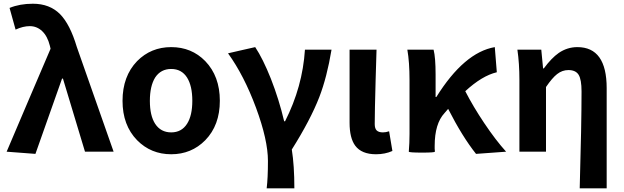

<svg xmlns="http://www.w3.org/2000/svg" viewBox="-20 -813 3343 1029"><path d="M169.9 11.7 15.6 0 132.8 -275.4 251 -551.8 247.1 -568.4Q234.4 -619.1 206.1 -646Q177.7 -672.9 139.6 -672.9Q103.5 -672.9 63.5 -654.3L31.2 -770.5Q85.9 -793 156.2 -793Q246.1 -793 301.8 -737.3Q355.5 -682.6 391.6 -561.5L588.9 0H435.5L317.4 -391.6H312.5Z M897.5 13.7Q789.1 13.7 714.8 -61.5Q636.7 -141.6 636.7 -272.5Q636.7 -404.3 714.8 -485.4Q789.1 -560.5 897.5 -560.5Q1006.8 -560.5 1080.1 -485.4Q1158.2 -404.3 1158.2 -272.9Q1158.2 -141.6 1080.1 -61.5Q1005.9 13.7 897.5 13.7ZM897.5 -103.5Q953.1 -103.5 982.4 -149.4Q1010.7 -193.4 1010.7 -272.9Q1010.7 -352.5 982.4 -397.5Q953.1 -443.4 897.5 -443.4Q841.8 -443.4 811.5 -397.5Q783.2 -351.6 783.2 -272.5Q783.2 -193.4 811.5 -149.4Q841.8 -103.5 897.5 -103.5Z M1409.2 196.3Q1416 141.6 1416 49.8Q1416 -62.5 1352.1 -235.4Q1288.1 -408.2 1202.1 -527.3L1274.4 -543.9L1347.7 -560.5Q1388.7 -499 1431.6 -391.6Q1475.6 -279.3 1502.9 -163.1H1507.8Q1601.6 -347.7 1614.3 -546.9H1756.8Q1732.4 -399.4 1691.4 -293Q1643.6 -169.9 1543.9 -11.7Q1557.6 74.2 1557.6 196.3Z M1995.1 13.7Q1918 13.7 1883.8 -32.2Q1853.5 -73.2 1853.5 -155.3V-350.6V-546.9H1998Q1997.1 -496.1 1993.2 -387.7Q1988.3 -211.9 1988.3 -148.4Q1988.3 -124 1999 -113.8Q2009.8 -103.5 2032.2 -103.5Q2047.9 -103.5 2065.4 -109.4L2083 -3.9Q2043.9 13.7 1995.1 13.7Z M2531.2 11.7Q2458 -80.1 2381.8 -229.5L2362.3 -207Q2309.6 -150.4 2309.6 -31.2V-15.6Q2309.6 -12.7 2310.5 -5.9Q2310.5 -2 2310.5 0Q2309.6 4.9 2242.2 4.9Q2173.8 4.9 2170.9 0Q2174.8 -46.9 2174.8 -95.7V-191.4V-383.8Q2174.8 -480.5 2163.1 -546.9H2303.7Q2314.5 -504.9 2314.5 -413.1V-293H2318.4Q2467.8 -532.2 2631.8 -560.5L2642.6 -425.8Q2563.5 -407.2 2473.6 -324.2Q2515.6 -242.2 2575.2 -153.3Q2636.7 -61.5 2692.4 0Z M3086.9 196.3Q3096.7 -149.4 3096.7 -323.2Q3096.7 -386.7 3081.1 -412.1Q3065.4 -437.5 3026.4 -437.5Q2993.2 -437.5 2965.8 -416Q2939.5 -395.5 2906.2 -346.7V0H2763.7V-383.8Q2763.7 -473.6 2752.9 -546.9H2880.9L2890.6 -446.3H2894.5Q2935.5 -502 2974.6 -529.3Q3020.5 -560.5 3074.2 -560.5Q3231.4 -560.5 3231.4 -340.8V-72.3V196.3Z"/></svg>

Font: Bpmf GenSeki Gothic B
Style: B
Weight: 700
Foundry: But Ko
Version: Version 1.320